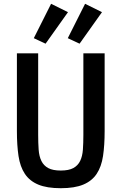

<svg xmlns="http://www.w3.org/2000/svg" viewBox="-20 -979 640 1011"><path d="M220 -749 158 -778 249 -959 338 -915ZM399 -749 337 -778 428 -959 517 -915ZM181 -698V-269Q181 -226 183.5 -191Q186 -156 198 -131.5Q210 -107 234 -94Q258 -81 300 -81Q342 -81 366 -94Q390 -107 402 -131.5Q414 -156 416.5 -191Q419 -226 419 -269V-698H531V-289Q531 -214 522.5 -157.5Q514 -101 489 -63.5Q464 -26 418.5 -7Q373 12 300 12Q227 12 181.5 -7Q136 -26 111 -63.5Q86 -101 77.5 -157.5Q69 -214 69 -289V-698Z"/></svg>

Font: IBM Plex Mono Medium
Style: Regular
Weight: 500
Monospace: yes
Designer: Mike Abbink, Paul van der Laan, Pieter van Rosmalen
Foundry: Bold Monday
Version: Version 2.3